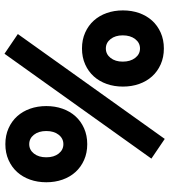

<svg xmlns="http://www.w3.org/2000/svg" viewBox="32 -788 772 877"><g transform="rotate(-90 418.5 -350.0)"><path d="M222 16 701 -655 611 -716 132 -45ZM198 -338Q158 -338 125.5 -352.5Q93 -367 70.5 -392Q48 -417 36 -451Q24 -485 24 -525Q24 -565 36 -599Q48 -633 70.5 -658Q93 -683 125.5 -697.5Q158 -712 198 -712Q238 -712 270.5 -697.5Q303 -683 325.5 -658Q348 -633 360 -599Q372 -565 372 -525Q372 -485 360 -451Q348 -417 325.5 -392Q303 -367 270.5 -352.5Q238 -338 198 -338ZM198 -447Q224 -447 241 -468.5Q258 -490 258 -525Q258 -560 241 -581.5Q224 -603 198 -603Q172 -603 155 -581.5Q138 -560 138 -525Q138 -490 155 -468.5Q172 -447 198 -447ZM635 12Q595 12 562.5 -2.5Q530 -17 507.5 -42Q485 -67 473 -101Q461 -135 461 -175Q461 -215 473 -249Q485 -283 507.5 -308Q530 -333 562.5 -347.5Q595 -362 635 -362Q675 -362 707.5 -347.5Q740 -333 762.5 -308Q785 -283 797 -249Q809 -215 809 -175Q809 -135 797 -101Q785 -67 762.5 -42Q740 -17 707.5 -2.5Q675 12 635 12ZM635 -97Q661 -97 678 -119Q695 -141 695 -176Q695 -210 678 -231.5Q661 -253 635 -253Q609 -253 592 -231.5Q575 -210 575 -176Q575 -141 592 -119Q609 -97 635 -97Z"/></g></svg>

Font: NT Somic Bold
Style: Regular
Weight: 700
Designer: Ravid Balaliev — lead type designer, mastering
Michael Voronin — secret advisor, marketing
Ivan Kovalenko — best boy
Foundry: NT Type
Version: Version 0.7